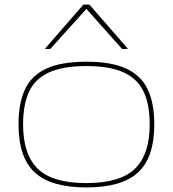

<svg xmlns="http://www.w3.org/2000/svg" viewBox="-20 -810 755 840"><path d="M61 -266Q61 -359 89.5 -419.5Q118 -480 183 -510Q248 -540 358 -540Q467 -540 532 -510Q597 -480 626 -419.5Q655 -359 655 -266Q655 -121 584 -55.5Q513 10 358 10Q203 10 132 -55.5Q61 -121 61 -266ZM81 -266Q81 -134 145.5 -71.5Q210 -9 358 -9Q505 -9 570 -71.5Q635 -134 635 -266Q635 -351 609 -407.5Q583 -464 522.5 -492.5Q462 -521 358 -521Q254 -521 193 -492.5Q132 -464 106.5 -407.5Q81 -351 81 -266ZM176 -596 345 -790H371L540 -596H514L358 -771L200 -596Z"/></svg>

Font: Georama Extended Thin
Style: Regular
Weight: 100
Width: 7
Designer: Jean-Baptiste Levee
Foundry: Production Type
Version: Version 1.000